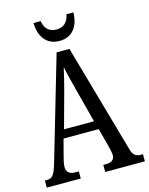

<svg xmlns="http://www.w3.org/2000/svg" viewBox="-132 -988 832 1070"><g transform="rotate(-15 284.0 -452.5)"><path d="M283 -771C361 -771 397 -830 398 -905H358C349 -857 321 -837 283 -837C245 -837 217 -857 209 -905H168C169 -830 206 -771 283 -771ZM2 0H198V-41H177C141 -41 127 -59 127 -86C127 -104 134 -129 138 -145L163 -240H366L393 -138C398 -118 404 -93 404 -80C404 -56 389 -41 357 -41H339V0H568V-41H560C527 -41 512 -51 502 -87L324 -714H250L76 -119C57 -55 44 -41 15 -41H2ZM179 -289 234 -490C247 -539 259 -587 267 -624C274 -587 287 -540 302 -480L352 -289Z"/></g></svg>

Font: Noto Serif Sinhala ExtraCondensed
Style: Regular
Weight: 400
Width: 2
Designer: Jelle Bosma - Monotype Design Team
Foundry: Monotype Imaging Inc.
Version: Version 2.007